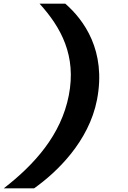

<svg xmlns="http://www.w3.org/2000/svg" viewBox="-54 -821 694 1041"><path d="M319 -303.5C277.5 -90.5 134 70.5 -33.5 200H131C254 113 428 -53.5 472 -280.5C523.5 -546.5 400 -714 300 -801H160.5C278 -671.5 361 -518.5 319 -303.5Z"/></svg>

Font: Monaspace Krypton ExtraBold
Style: Italic
Weight: 800
Italic angle: -11°
Designer: Riley Cran & the Lettermatic Team
Foundry: Lettermatic
Version: Version 1.101 (Monaspace Krypton)